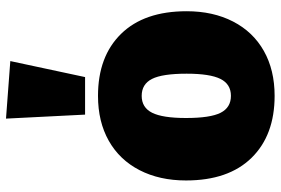

<svg xmlns="http://www.w3.org/2000/svg" viewBox="-164 -728 913 624"><g transform="rotate(-90 292.0 -416.5)"><path d="M567 -266Q567 -180 533.5 -115Q500 -50 438 -15Q376 20 292 20Q164 20 90.5 -55Q17 -130 17 -268Q17 -354 50.5 -419Q84 -484 146 -519Q208 -554 292 -554Q420 -554 493.5 -479Q567 -404 567 -266ZM220 -268Q220 -189 237 -155.5Q254 -122 292 -122Q330 -122 347 -156Q364 -190 364 -266Q364 -345 347 -378.5Q330 -412 292 -412Q254 -412 237 -378Q220 -344 220 -268ZM405 -839 353 -596H231L218 -853Z"/></g></svg>

Font: FiraGO Heavy
Style: Regular
Weight: 900
Designer: bBox Type
Foundry: bBox Type GmbH
Version: Version 1.001